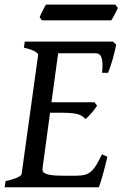

<svg xmlns="http://www.w3.org/2000/svg" viewBox="-21 -791 518 811"><path d="M432.6 -128.9Q427.7 -107.9 422.6 -87.9Q417.5 -67.9 412.6 -50.5Q407.7 -33.2 403.6 -20.3Q399.4 -7.3 396.5 0H-1.5L2.4 -25.9Q33.2 -32.7 51.3 -40.8Q69.3 -48.8 70.3 -55.7L140.1 -559.1Q141.1 -564.9 126.5 -573.7Q111.8 -582.5 80.1 -589.4L83.5 -615.2H456.5L469.7 -602.1Q467.3 -589.4 463.4 -573Q459.5 -556.6 454.6 -539.8Q449.7 -522.9 444.6 -507.8Q439.5 -492.7 435.5 -483.4H410.2Q414.6 -528.3 408 -547.1Q401.4 -565.9 384.3 -565.9H224.6L196.3 -358.9H378.4L389.2 -344.2Q384.3 -337.4 378.2 -329.3Q372.1 -321.3 365.5 -313.5Q358.9 -305.7 352.3 -299.1Q345.7 -292.5 340.3 -288.1Q333 -295.9 324.7 -301.3Q316.4 -306.6 304.2 -309.6Q292 -312.5 274.7 -313.7Q257.3 -314.9 231.9 -314.9H190.4L158.7 -80.1Q157.7 -72.8 160.2 -67.1Q162.6 -61.5 171.9 -57.4Q181.2 -53.2 199 -51Q216.8 -48.8 246.1 -48.8H300.3Q320.8 -48.8 335.4 -52.2Q350.1 -55.7 362.1 -65.4Q374 -75.2 385 -92.8Q396 -110.4 409.7 -139.2ZM476.6 -758.3Q475.1 -752.9 471.4 -745.6Q467.8 -738.3 463.6 -730.5Q459.5 -722.7 455.6 -715.8Q451.7 -709 449.2 -705.1H155.8L146.5 -718.3Q148.4 -723.1 151.6 -730.2Q154.8 -737.3 158.7 -744.9Q162.6 -752.4 166.3 -759.5Q169.9 -766.6 172.9 -771.5H465.8Z"/></svg>

Font: Gentium Book Basic
Style: Italic
Weight: 400
Italic angle: -8°
Designer: J. Victor Gaultney and Annie Olsen
Foundry: SIL International
Version: Version 1.102; 2013; Maintenance release